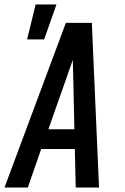

<svg xmlns="http://www.w3.org/2000/svg" viewBox="-37 -837 557 857"><path d="M84 -661 122 -817H215L160 -661ZM-17 0 257 -735H373L379 -595L405 0H301L297 -172H147L87 0ZM179 -260H295L290 -490Q289 -510 289 -530Q289 -550 288 -570Q281 -550 274 -530Q267 -510 260 -490Z"/></svg>

Font: Iosevka SS18 Semibold
Style: Italic
Weight: 600
Italic angle: -9°
Monospace: yes
Designer: Belleve Invis
Foundry: Belleve Invis
Version: Version 25.1.1; ttfautohint (v1.8.4)